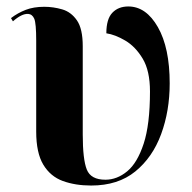

<svg xmlns="http://www.w3.org/2000/svg" viewBox="-20 -564 594 594"><path d="M262 10Q213 10 174.5 -4Q136 -18 114 -54.5Q92 -91 92 -157V-438Q92 -492 86 -506Q80 -520 67 -521Q47 -522 20 -498L14 -508Q35 -524 59.5 -533.5Q84 -543 117 -543Q145 -543 172.5 -535Q200 -527 218 -501Q236 -475 236 -421V-148Q236 -71 248.5 -39.5Q261 -8 306 -8Q342 -8 373.5 -34Q405 -60 424.5 -119.5Q444 -179 444 -281Q444 -345 421.5 -382.5Q399 -420 367.5 -438.5Q336 -457 309 -461Q309 -505 327.5 -524.5Q346 -544 377 -544Q432 -544 468.5 -480Q505 -416 505 -306Q505 -221 478.5 -149Q452 -77 398.5 -33.5Q345 10 262 10Z"/></svg>

Font: Noto Serif Display SemiCondensed
Style: Bold
Weight: 700
Width: 4
Designer: Monotype Design Team
Foundry: Monotype Imaging Inc.
Version: Version 2.009